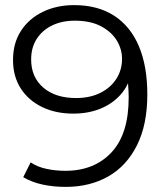

<svg xmlns="http://www.w3.org/2000/svg" viewBox="-20 -726 649 752"><path d="M237 6Q190 6 147.5 -3Q105 -12 71 -32L100 -90Q127 -72 162.5 -64.5Q198 -57 236 -57Q349 -57 416.5 -129Q484 -201 484 -344Q484 -367 481.5 -399Q479 -431 470 -463L495 -444Q485 -392 452.5 -355.5Q420 -319 372.5 -300Q325 -281 267 -281Q198 -281 144.5 -307Q91 -333 61 -380Q31 -427 31 -491Q31 -557 62 -605Q93 -653 147.5 -679.5Q202 -706 270 -706Q363 -706 427 -664.5Q491 -623 524 -545Q557 -467 557 -356Q557 -238 516.5 -157Q476 -76 404 -35Q332 6 237 6ZM278 -342Q332 -342 372.5 -362Q413 -382 435.5 -417Q458 -452 458 -495Q458 -534 437 -568Q416 -602 375 -623.5Q334 -645 273 -645Q223 -645 184.5 -626.5Q146 -608 124 -574Q102 -540 102 -493Q102 -424 149.5 -383Q197 -342 278 -342Z"/></svg>

Font: Montserrat Thin
Style: Regular
Weight: 400
Version: Version 9.000